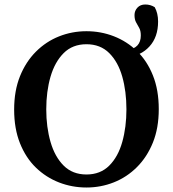

<svg xmlns="http://www.w3.org/2000/svg" viewBox="-20 -819 769 855"><path d="M365 16Q301 16 243 -6.5Q185 -29 140 -72.5Q95 -116 69 -181Q43 -246 43 -331Q43 -415 69 -479.5Q95 -544 140 -589Q185 -634 243 -657Q301 -680 365 -680Q429 -680 487 -657.5Q545 -635 590 -591.5Q635 -548 661 -483Q687 -418 687 -333Q687 -249 661 -184.5Q635 -120 590 -75Q545 -30 487 -7Q429 16 365 16ZM365 -42Q427 -42 466.5 -81.5Q506 -121 524.5 -187Q543 -253 543 -332Q543 -412 524.5 -477.5Q506 -543 466.5 -582.5Q427 -622 365 -622Q303 -622 263.5 -582.5Q224 -543 205 -477.5Q186 -412 186 -332Q186 -253 205 -187Q224 -121 263.5 -81.5Q303 -42 365 -42ZM547 -565V-596Q607 -605 607 -661Q607 -682 600 -694.5Q593 -707 586 -719.5Q579 -732 579 -752Q579 -771 592 -785Q605 -799 627 -799Q650 -799 669 -787Q684 -760 684 -723Q684 -654 645.5 -612Q607 -570 547 -565Z"/></svg>

Font: Source Serif 4 SmText Semibold
Style: Regular
Weight: 600
Designer: Frank Grießhammer
Foundry: Adobe
Version: Version 4.005;hotconv 1.1.0;makeotfexe 2.6.0